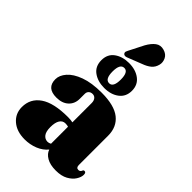

<svg xmlns="http://www.w3.org/2000/svg" viewBox="-261 -937 1026 1026"><g transform="rotate(45 252.0 -423.5)"><path d="M13 -102Q13 -166 65.5 -202.2Q118 -238.5 226 -238.5Q246.5 -238.5 262 -235V-381Q262 -398.5 253.5 -408.8Q245 -419 231.5 -419Q218 -419 209.5 -411Q201 -403 201 -389.5V-351.5Q201 -314.5 176 -291.2Q151 -268 107.5 -268Q34.5 -268 34.5 -333.5Q34.5 -363.5 59.5 -392.2Q84.5 -421 135 -439.5Q185.5 -458 260.5 -458Q356.5 -458 402 -421.8Q447.5 -385.5 447.5 -319.5V-98.5Q447.5 -77.5 464.5 -77.5Q478.5 -77.5 483.5 -93.5Q486 -97.5 491.5 -97.5Q503.5 -97.5 503.5 -80Q503.5 -62 490.2 -41Q477 -20 450 -5Q423 10 381 10Q338 10 311.5 -5.5Q285 -21 277.5 -45Q256 -18.5 220.8 -4.2Q185.5 10 145.5 10Q85.5 10 49.2 -21.5Q13 -53 13 -102ZM196.5 -134Q196.5 -100 208.8 -84Q221 -68 241 -67.5Q251.5 -67.5 262 -73.5V-202Q252.5 -205 239.5 -205Q219.5 -205 208 -187Q196.5 -169 196.5 -134ZM244 -799Q261.5 -830.5 282.5 -846.2Q303.5 -862 331.5 -854Q358.5 -846.5 368.8 -825Q379 -803.5 373.5 -782.5Q367.5 -758 350 -743.5Q332.5 -729 304.5 -719L221.5 -686.5Q205.5 -681 198 -691.5Q194.5 -697.5 196.2 -703.5Q198 -709.5 201.5 -715.5ZM252 -485Q203 -485 169.8 -509Q136.5 -533 136.5 -579.5Q136.5 -625.5 169.8 -649.5Q203 -673.5 252 -673.5Q302.5 -673.5 335.2 -648.8Q368 -624 368 -579.5Q368 -534.5 335.2 -509.8Q302.5 -485 252 -485ZM253 -637Q221.5 -637 221.5 -579.5Q221.5 -521.5 253 -521.5Q283.5 -521.5 283.5 -579.5Q283.5 -637 253 -637Z"/></g></svg>

Font: Fraunces 144pt S050 Black
Style: Regular
Weight: 900
Version: Version 1.000; ttfautohint (v1.8.3)